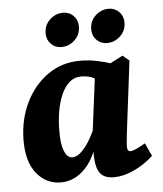

<svg xmlns="http://www.w3.org/2000/svg" viewBox="-48 -653 598 705"><g transform="rotate(-5 251.5 -301.0)"><path d="M149 9Q94 9 59 -35Q24 -79 25 -159Q26 -234 56 -295.5Q86 -357 138 -393.5Q190 -430 257 -430Q289 -430 320 -423.5Q351 -417 374 -409L338 -340Q319 -354 300.5 -363Q282 -372 256 -372Q231 -372 213 -356.5Q195 -341 183 -314Q171 -287 165 -253Q159 -219 159 -182Q158 -132 169 -105.5Q180 -79 198 -79Q211 -79 224.5 -89Q238 -99 253 -120Q268 -141 282 -172L297 -165Q282 -79 241.5 -35Q201 9 149 9ZM345 7Q310 7 295 -11.5Q280 -30 278 -65Q277 -78 277 -100Q277 -122 277 -137L308 -380L414 -435L438 -415L405 -148Q404 -136 402.5 -122.5Q401 -109 401 -101Q401 -83 413 -83Q420 -83 432.5 -88.5Q445 -94 468 -107L490 -59Q456 -28 417.5 -10.5Q379 7 345 7ZM362 -486Q339 -486 323.5 -501.7Q308 -517.4 308 -541Q308 -571 329 -591Q350 -611 378.1 -611Q401 -611 416.5 -595.3Q432 -579.6 432 -556Q432 -526 410.9 -506Q389.7 -486 362 -486ZM193.9 -486Q171 -486 155.5 -501.7Q140 -517.4 140 -541Q140 -571 161.1 -591Q182.3 -611 210 -611Q233.1 -611 248.6 -595.3Q264 -579.6 264 -556Q264 -526 243 -506Q222 -486 193.9 -486Z"/></g></svg>

Font: Rasa
Style: Italic
Weight: 400
Italic angle: -7.10001°
Designer: Anna Giedrys (Yrsa+Rasa design), David Brezina (Yrsa art-direction, Rasa art-direction, design)
Foundry: Rosetta Type Foundry
Version: Version 2.004